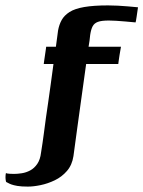

<svg xmlns="http://www.w3.org/2000/svg" viewBox="-105 -525 531 711"><path d="M-82 149Q-83 148 -84 141Q-85 134 -84.5 126.5Q-84 119 -83 116Q-79 118 -68.5 118.5Q-58 119 -53 119Q-40 119 -24 116.5Q-8 114 7 106Q22 98 33 82Q44 66 47 40Q53 3 57 -28Q61 -59 65 -88Q69 -117 73.5 -146.5Q78 -176 82.5 -210.5Q87 -245 93 -288Q86 -288 75.5 -288Q65 -288 57 -288Q57 -290 58.5 -299.5Q60 -309 61.5 -320Q63 -331 64.5 -340.5Q66 -350 66 -352Q74 -352 84.5 -352Q95 -352 102 -352Q104 -367 106 -382Q108 -397 110 -412Q114 -434 123.5 -451Q133 -468 152.5 -480.5Q172 -493 207 -499Q242 -505 295 -505Q312 -505 331.5 -504Q351 -503 367.5 -501.5Q384 -500 395 -499Q406 -498 406 -498Q403 -475 401 -463.5Q399 -452 398.5 -448Q398 -444 397 -442Q397 -442 386 -443Q375 -444 358.5 -445.5Q342 -447 325.5 -448Q309 -449 298 -449Q271 -449 257.5 -444Q244 -439 238 -427.5Q232 -416 229 -396Q228 -384 226.5 -374Q225 -364 223 -352Q252 -352 283.5 -352Q315 -352 343 -352Q343 -350 341 -340.5Q339 -331 337.5 -320Q336 -309 334.5 -299.5Q333 -290 333 -288Q305 -288 274 -288Q243 -288 214 -288Q204 -216 196 -158.5Q188 -101 181 -50Q174 1 167 53Q162 86 143 108Q124 130 98 142.5Q72 155 45.5 160.5Q19 166 -2 166Q-26 166 -40.5 163.5Q-55 161 -63 158Q-71 155 -75 152.5Q-79 150 -82 149Z"/></svg>

Font: Genos Thin SemiBold
Style: Italic
Weight: 600
Italic angle: -8°
Version: Version 1.010